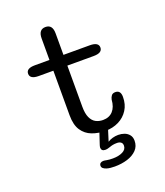

<svg xmlns="http://www.w3.org/2000/svg" viewBox="-157 -764 933 1087"><g transform="rotate(-20 309.5 -220.5)"><path d="M116 -411.3Q63.7 -411.3 63.7 -443.8Q63.7 -476 116 -476H204V-605.3Q204 -659.2 246.3 -659.2Q288.3 -659.2 288.3 -605.3V-476H446.7Q499.3 -476 499.3 -443.8Q499.3 -411.3 446.7 -411.3H288.3V-163.3Q288.3 -122.3 299.5 -97.9Q310.7 -73.5 329.9 -63.1Q349.2 -52.7 373.7 -52.7Q411.2 -52.7 433.2 -76.8Q455.2 -100.8 458.2 -144.8Q461 -158.2 468.3 -167.8Q475.7 -177.5 491.8 -177.5Q507.5 -177.5 515.6 -167.6Q523.7 -157.7 523.7 -137.2Q523.7 -92 502.4 -58.9Q481.2 -25.8 445.4 -8Q409.7 9.8 366 9.8Q322.2 9.8 285.2 -4.2Q248.2 -18.2 226.1 -51.4Q204 -84.7 204 -142.7V-411.3ZM346 217.5Q332.8 217.5 320.9 216.3Q309 215.2 298.8 212.2Q270.5 203.5 270.5 186.5Q270.5 176 277.2 170.6Q284 165.2 294.7 165.2Q302.8 165.2 314 167.8Q321 169.3 331.2 170.1Q341.3 170.8 351.3 170.8Q386.3 170.8 410.4 158.8Q434.5 146.7 434.5 123.7Q434.5 109.2 425.3 102.8Q416.2 96.3 402.2 96.3Q387.7 96.3 376.8 98.5Q366 100.7 357 104.2Q349.5 106.8 342.2 108.6Q334.8 110.3 327 110.3Q315.7 110.3 309.8 104.6Q303.8 98.8 303.8 88.8Q303.8 85 305.2 79.8Q306.5 74.7 308.2 69.8L331.5 0Q334.7 -8.7 343.2 -16.8Q351.7 -24.8 363.8 -24.8Q373.2 -24.8 379.3 -20.6Q385.5 -16.3 385.5 -8.7Q385.5 -6.8 384.9 -4.4Q384.3 -2 383.5 0L360.5 73.5Q373 65.3 389.8 60.5Q406.5 55.7 424.3 55.7Q443.3 55.7 460.7 62Q478 68.3 489.3 82.2Q500.7 96 500.7 118Q500.7 151.3 479.1 173.6Q457.5 195.8 422.4 206.7Q387.3 217.5 346 217.5Z"/></g></svg>

Font: Sono ExtraLight
Style: Regular
Weight: 200
Designer: Tyler Finck
Foundry: Tyler Finck
Version: Version 2.112